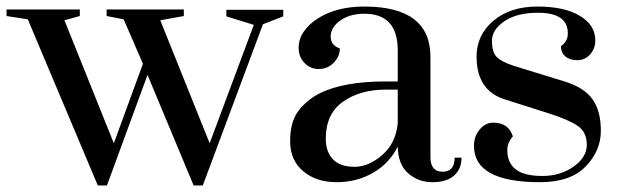

<svg xmlns="http://www.w3.org/2000/svg" viewBox="-33 -547 1900 587"><path d="M587 20H559L418 -318L294 20H266L52 -488L-13 -498V-518H211V-498L164 -485L315 -109L404 -352L345 -488L293 -498V-518H529V-498L457 -485L608 -109L743 -471L659 -497V-517H833V-497L771 -473Z M1183 -99Q1158 -48 1108 -19Q1058 10 996 10Q934 10 894 -23.5Q854 -57 854 -115.5Q854 -174 879 -207.5Q904 -241 945 -262Q1018 -298 1146 -298H1183V-393Q1183 -505 1081 -505Q1036 -505 1007 -484Q978 -463 978 -435.5Q978 -408 1006 -399Q1006 -374 987 -355Q968 -336 942 -336Q916 -336 898 -354.5Q880 -373 880 -400.5Q880 -428 896.5 -451.5Q913 -475 941 -492Q997 -527 1081 -527Q1283 -527 1283 -373V-67Q1283 -22 1320 -22Q1357 -22 1357 -65H1378Q1378 -30 1355 -10Q1332 10 1289 10Q1246 10 1215 -17Q1184 -44 1183 -99ZM1183 -170V-273H1146Q1068 -273 1015.5 -236Q963 -199 963 -123Q963 -83 985 -60Q1007 -37 1050.5 -37Q1094 -37 1135.5 -73Q1177 -109 1183 -170Z M1618 10Q1416 10 1416 -101Q1416 -130 1433.5 -151Q1451 -172 1475 -172Q1522 -172 1535 -130Q1518 -111 1518 -88Q1518 -49 1544 -29Q1570 -9 1625 -9Q1680 -9 1720.5 -37.5Q1761 -66 1761 -104.5Q1761 -143 1733.5 -162Q1706 -181 1643 -201L1514 -242Q1424 -268 1424 -374Q1424 -440 1475.5 -483.5Q1527 -527 1610 -527Q1693 -527 1740 -498.5Q1787 -470 1787 -424Q1787 -398 1771 -380.5Q1755 -363 1732 -363Q1709 -363 1695.5 -374.5Q1682 -386 1682 -406Q1703 -420 1703 -445Q1703 -508 1612 -508Q1547 -508 1509 -482Q1471 -456 1471 -422.5Q1471 -389 1484.5 -374Q1498 -359 1537 -346L1696 -297Q1753 -279 1778.5 -243.5Q1804 -208 1804 -147Q1804 -86 1757.5 -38Q1711 10 1618 10Z"/></svg>

Font: Prata
Style: Regular
Weight: 400
Designer: Cyreal (www.cyreal.org)
Foundry: Cyreal (www.cyreal.org)
Version: Version 1.010